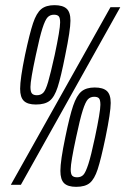

<svg xmlns="http://www.w3.org/2000/svg" viewBox="-20 -716 511 744"><path d="M58 -372Q58 -411 77 -503Q95 -587 108 -626Q121 -665 139.5 -680.5Q158 -696 191 -696Q223 -696 238 -682.5Q253 -669 253 -636Q253 -600 233 -503Q216 -417 203.5 -378.5Q191 -340 172.5 -325.5Q154 -311 119 -311Q87 -311 72.5 -325Q58 -339 58 -372ZM22 0 408 -688H446L61 0ZM192 -503Q213 -602 213 -629Q213 -647 207.5 -653Q202 -659 189 -659Q174 -659 164.5 -649Q155 -639 144.5 -606.5Q134 -574 119 -503Q98 -406 98 -379Q98 -360 104 -353.5Q110 -347 123 -347Q138 -347 147.5 -356.5Q157 -366 166.5 -398.5Q176 -431 192 -503ZM214 -54Q214 -93 233 -184Q250 -267 263.5 -306.5Q277 -346 295.5 -361.5Q314 -377 347 -377Q379 -377 394 -363.5Q409 -350 409 -317Q409 -281 389 -184Q371 -98 358.5 -60Q346 -22 328 -7Q310 8 275 8Q243 8 228.5 -6Q214 -20 214 -54ZM348 -184Q369 -283 369 -310Q369 -329 363.5 -335Q358 -341 345 -341Q330 -341 320.5 -331Q311 -321 300.5 -288Q290 -255 275 -184Q254 -87 254 -60Q254 -41 260 -35Q266 -29 279 -29Q294 -29 303 -38.5Q312 -48 322.5 -80.5Q333 -113 348 -184Z"/></svg>

Font: Saira Ultra Condensed Light
Style: Italic
Weight: 300
Width: 1
Italic angle: -12°
Designer: Hector Gatti with collaboration of the Omnibus-Type team
Foundry: Omnibus-Type
Version: Version 1.001; ttfautohint (v1.8)